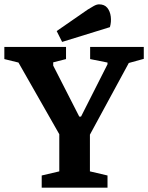

<svg xmlns="http://www.w3.org/2000/svg" viewBox="-35 -864 682 884"><path d="M157 0V-56L238 -75V-246L50 -576L-15 -592V-648H269V-592L210 -577V-562L330 -327H338L460 -568V-576L380 -592V-648H627V-593L558 -574L379 -244V-75L460 -56V0ZM251 -671 226 -721 369 -820Q382 -828 396 -836Q410 -844 421 -844Q446 -844 459 -828Q472 -812 475 -787.5Q478 -763 471 -739Z"/></svg>

Font: Faustina Light
Style: Bold
Weight: 700
Version: Version 1.200